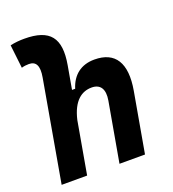

<svg xmlns="http://www.w3.org/2000/svg" viewBox="-135 -846 856 950"><g transform="rotate(-20 293.0 -371.5)"><path d="M331.5 0H465.8L521.5 -315.4C545.9 -454.6 500.5 -527.3 390.6 -527.3C319.8 -527.3 272.9 -489.7 252.4 -423.8H235.8L257.3 -545.4C281.7 -683.6 234.9 -742.7 100.1 -742.7C75.2 -742.7 50.3 -740.7 25.9 -734.9L40 -611.8C52.7 -615.7 65.9 -617.2 78.6 -617.2C115.7 -617.2 130.9 -590.8 120.1 -530.8L26.9 0H161.1L209.5 -274.9C231.4 -369.6 278.3 -401.9 330.6 -401.9C376 -401.9 397 -371.1 386.7 -312.5Z"/></g></svg>

Font: Cascadia Code
Style: Bold Italic
Weight: 700
Italic angle: -10°
Monospace: yes
Designer: Aaron Bell
Foundry: Saja Typeworks
Version: Version 2404.023